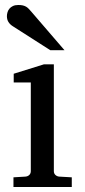

<svg xmlns="http://www.w3.org/2000/svg" viewBox="-20 -753 343 773"><path d="M34.2 0V-39.1L83 -42Q92.3 -43 98.1 -48.8Q104 -54.7 104 -64V-420.9H35.2V-456.1L157.2 -494.1H196.8V-64Q196.8 -54.7 202.9 -48.8Q209 -43 217.8 -42L269 -39.1V0ZM182.6 -550.8 30.8 -647.9Q20 -654.8 13.9 -664.6Q7.8 -674.3 7.8 -688Q7.8 -695.8 10.3 -703.9Q12.7 -711.9 18.1 -718.3Q23.4 -724.6 32.2 -728.8Q41 -732.9 53.7 -732.9Q64.5 -732.9 71.8 -731.2Q79.1 -729.5 85 -726.1Q90.8 -722.7 95.7 -717.5Q100.6 -712.4 106 -706.1L239.7 -550.8Z"/></svg>

Font: BabelStone Ogham Bound
Style: Italic
Weight: 400
Italic angle: -30°
Designer: Andrew West
Foundry: BabelStone
Version: Version 2.02 March 14, 2022